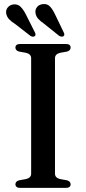

<svg xmlns="http://www.w3.org/2000/svg" viewBox="-20 -914 419 934"><path d="M247.5 -69.5Q247.5 -59 253.8 -52.5Q260 -46 272 -43L305.5 -37Q323.5 -32 323.5 -17.5Q323.5 -9.5 318 -4.8Q312.5 0 300 0H78.5Q66.5 0 60.8 -4.8Q55 -9.5 55 -17.5Q55 -32 73.5 -37L107 -43Q119 -46 125.2 -52.5Q131.5 -59 131.5 -69.5V-630.5Q131.5 -641 125.2 -647.5Q119 -654 107 -657L73.5 -663Q55 -668 55 -682.5Q55 -691 60.8 -695.5Q66.5 -700 78.5 -700H300Q312.5 -700 318 -695.5Q323.5 -691 323.5 -682.5Q323.5 -668 305.5 -663L272 -657Q260 -654 253.8 -647.5Q247.5 -641 247.5 -630.5ZM106.5 -842.5 149 -758Q152 -752.5 152.8 -747.5Q153.5 -742.5 149.5 -738.5Q145.5 -735 139.5 -735.5Q133.5 -736 128 -739.5L54 -797Q35.5 -808.5 24.2 -820.5Q13 -832.5 10 -849Q7.5 -865.5 17.8 -877.8Q28 -890 45 -892.5Q66 -895 80 -881.2Q94 -867.5 106.5 -842.5ZM248.5 -842.5 289.5 -757.5Q292.5 -751.5 293 -746.8Q293.5 -742 289.5 -738.5Q285.5 -735 279.5 -735.8Q273.5 -736.5 268 -739.5L194.5 -798.5Q176.5 -810.5 165.5 -823Q154.5 -835.5 152.5 -852Q150.5 -868.5 160.8 -880.5Q171 -892.5 189 -894Q210 -896.5 223.5 -882Q237 -867.5 248.5 -842.5Z"/></svg>

Font: Fraunces 20pt
Style: Regular
Weight: 400
Version: Version 1.000;[b76b70a41]